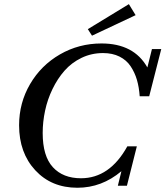

<svg xmlns="http://www.w3.org/2000/svg" viewBox="-20 -885 791 918"><path d="M419.9 -714.4 399.9 -745.6 596.2 -865.2 628.4 -812.5ZM350.1 12.7Q226.1 12.7 148.7 -70.8Q71.3 -154.3 71.3 -286.1Q71.3 -393.1 123.8 -482.9Q176.3 -572.8 266.8 -625Q357.4 -677.2 465.3 -677.2Q620.1 -677.2 684.6 -562.5L706.5 -650.4H751L693.4 -424.8H647.9Q645 -467.3 634.8 -502.7Q624.5 -538.1 604.7 -567.9Q585 -597.7 551.3 -614.5Q517.6 -631.3 472.7 -631.3Q417.5 -631.3 369.9 -608.4Q322.3 -585.4 288.6 -547.1Q254.9 -508.8 231 -459.2Q207 -409.7 195.6 -356Q184.1 -302.2 184.1 -249Q184.1 -138.7 232.7 -85.7Q281.2 -32.7 367.2 -32.7Q504.4 -32.7 588.9 -185.5H634.3L586.9 2.9H543.5L560.5 -66.4Q466.3 12.7 350.1 12.7Z"/></svg>

Font: Elstob 6pt Medium
Style: Italic
Weight: 500
Italic angle: -20°
Designer: Peter S. Baker
Version: Version 1.015